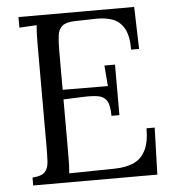

<svg xmlns="http://www.w3.org/2000/svg" viewBox="-51 -747 724 795"><g transform="rotate(-5 311.0 -350.0)"><path d="M403 -259Q403 -303 391 -322Q379 -341 353 -345Q327 -349 284 -347L211 -344V-115Q211 -63 208 -37L399 -40Q443 -41 475 -54.5Q507 -68 525 -102Q543 -136 543 -195H577L571 0H55V-33Q93 -35 107 -50.5Q121 -66 122.5 -93.5Q124 -121 124 -156V-588Q124 -630 127 -660Q109 -659 91 -658Q73 -657 55 -656V-700H536L541 -525H508Q508 -584 490 -614.5Q472 -645 441.5 -655.5Q411 -666 373 -665L287 -663Q250 -662 234 -649Q218 -636 214.5 -610.5Q211 -585 211 -544V-384L399 -383L392 -469H436V-259Z"/></g></svg>

Font: Lora
Style: Regular
Weight: 400
Designer: Olga Karpushina, Alexei Vanyashin (Cyrillic)
Foundry: Cyreal
Version: Version 3.005; ttfautohint (v1.8.4.7-5d5b)